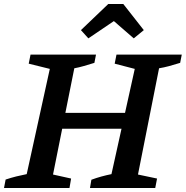

<svg xmlns="http://www.w3.org/2000/svg" viewBox="-25 -936 925 956"><path d="M423 0 430 -41Q454 -50 479.5 -57Q505 -64 530 -69L646 -593L546 -619L555 -664H880L872 -623Q840 -613 815.5 -606.5Q791 -600 767 -596L662 -67L757 -47L748 0ZM-5 0 3 -42Q30 -51 56 -57.5Q82 -64 108 -69L223 -593L118 -619L127 -664H453L445 -623Q416 -614 391.5 -607Q367 -600 345 -596L239 -67L329 -47L321 0ZM224 -295 239 -374H662L646 -295ZM589 -916 691 -786 641 -745 542 -831 415 -745 378 -786 514 -916Z"/></svg>

Font: Piazzolla Thin
Style: Bold Italic
Weight: 700
Italic angle: -11.3°
Version: Version 2.005